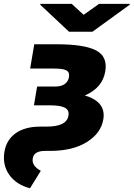

<svg xmlns="http://www.w3.org/2000/svg" viewBox="-42 -776 696 1000"><path d="M-19.2 15.6Q-14.2 -16 0.7 -40.5Q15.6 -65 39.2 -81.9Q62.9 -98.7 94.8 -107.6Q126.8 -116.5 166.2 -116.5H200.3Q306.5 -116.5 314.6 -174.7Q319.2 -203.5 295.1 -215.4Q271 -227.3 221.6 -227.3H134.9L138.5 -250L151.3 -325.3H245Q278.4 -325.3 296.3 -339.1Q314.3 -353 317.5 -376.4Q319.2 -389.2 315.3 -397.5Q311.4 -405.9 301.1 -410.7Q290.8 -415.5 273.6 -417.3Q256.4 -419 231.5 -419H115.1L136.4 -545.5H252.8Q396 -545.5 457.7 -513.8Q519.2 -482.2 506.4 -404.8Q492.2 -318.2 399.9 -278.8Q510.3 -246.1 496.4 -156.2Q485.4 -83.5 411.6 -36.9Q337.7 9.9 218.8 9.9H193.2Q133.9 9.9 128.6 49.7Q122.2 87.7 170.5 113.6L114.3 204.5Q43 186.1 6.4 134.6Q-29.8 83.5 -19.2 15.6ZM167.6 -751.4 168.3 -755.7H331.7L393.5 -698.9L473.7 -755.7H634.2L633.5 -751.4L439.6 -610.8H317.5Z"/></svg>

Font: Inter P Black
Style: Italic
Weight: 900
Italic angle: -9.40001°
Designer: Rasmus Andersson
Foundry: rsms
Version: Version 3.018;git-588b23468